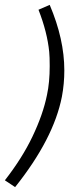

<svg xmlns="http://www.w3.org/2000/svg" viewBox="-41 -616 332 788"><path d="M163 -345Q163 -383 161 -403Q153 -484 117 -576L163 -596Q223 -455 223 -327Q223 -272 213 -219Q179 -46 21 152L-21 124Q50 33 92 -55Q136 -147 152 -227Q163 -278 163 -345Z"/></svg>

Font: Cambay Devanagari
Style: Italic
Weight: 400
Italic angle: -11°
Designer: Pooja Saxena
Foundry: Pooja Saxena
Version: Version 1.018;PS 001.018;hotconv 1.0.70;makeotf.lib2.5.58329